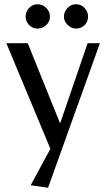

<svg xmlns="http://www.w3.org/2000/svg" viewBox="-20 -684 500 907"><path d="M452 -480 207 203 125 191 218 19 10 -480H111L264 -101L394 -480ZM101 -605Q101 -629 117.5 -646.5Q134 -664 157 -664Q181 -664 198.5 -646.5Q216 -629 216 -605Q216 -582 198.5 -565.5Q181 -549 157 -549Q134 -549 117.5 -566Q101 -583 101 -605ZM282 -605Q282 -629 299 -646.5Q316 -664 339 -664Q363 -664 379.5 -646.5Q396 -629 396 -605Q396 -582 380 -565.5Q364 -549 339 -549Q317 -549 299.5 -566.5Q282 -584 282 -605Z"/></svg>

Font: Arya
Style: Regular
Weight: 400
Designer: Eduardo Rodriguez Tunni, Modular Infotech
Foundry: Eduardo Rodriguez Tunni, Modular Infotech
Version: Version 1.002